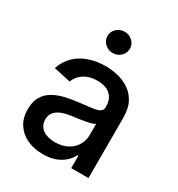

<svg xmlns="http://www.w3.org/2000/svg" viewBox="-181 -869 923 997"><g transform="rotate(30 281.0 -370.0)"><path d="M223.1 11.2Q171.4 11.2 129.9 -7.6Q88.4 -26.4 64 -63Q39.6 -99.6 39.6 -153.3Q39.6 -199.2 57.4 -228.8Q75.2 -258.3 105.2 -275.6Q135.3 -293 172.6 -301.8Q210 -310.5 249 -314.9Q297.4 -320.8 327.1 -324.5Q356.9 -328.1 371.1 -336.7Q385.3 -345.2 385.3 -364.3V-367.2Q385.3 -397 373.3 -417.7Q361.3 -438.5 338.1 -450Q314.9 -461.4 280.3 -461.4Q245.6 -461.4 220 -450.4Q194.3 -439.5 178.7 -422.1Q163.1 -404.8 156.2 -385.3L54.7 -407.2Q70.8 -456.1 104.2 -487.3Q137.7 -518.6 183.1 -533.4Q228.5 -548.3 279.3 -548.3Q314.9 -548.3 352.1 -539.8Q389.2 -531.2 420.9 -510.5Q452.6 -489.7 472.2 -453.4Q491.7 -417 491.7 -360.8V0H388.2V-74.7H383.3Q372.6 -53.2 351.8 -33.4Q331.1 -13.7 299.6 -1.2Q268.1 11.2 223.1 11.2ZM246.6 -74.2Q291 -74.2 322 -91.3Q353 -108.4 369.1 -136.2Q385.3 -164.1 385.3 -195.8V-264.6Q379.9 -258.8 364 -254.4Q348.1 -250 328.1 -246.3Q308.1 -242.7 288.3 -240Q268.6 -237.3 254.9 -235.8Q224.6 -231.9 199.7 -222.7Q174.8 -213.4 159.9 -196.5Q145 -179.7 145 -151.9Q145 -126.5 158 -109.1Q170.9 -91.8 193.8 -83Q216.8 -74.2 246.6 -74.2ZM274.9 -625Q247.6 -625 227.8 -643.8Q208 -662.6 208 -689Q208 -715.3 227.8 -733.9Q247.6 -752.4 274.9 -752.4Q303.2 -752.4 322.8 -733.9Q342.3 -715.3 342.3 -689Q342.3 -662.6 322.8 -643.8Q303.2 -625 274.9 -625Z"/></g></svg>

Font: Inter 17pt Medium
Style: Regular
Weight: 500
Version: Version 4.001;git-66647c0bb